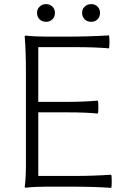

<svg xmlns="http://www.w3.org/2000/svg" viewBox="-20 -907 613 933"><path d="M520 6Q444 0 313 0H209Q148 0 106 5Q100 5 100 0Q107 -38 106 -151Q106 -172 106 -182V-364V-547Q106 -662 100 -729Q100 -734 106 -734Q148 -729 207 -729H308Q409 -729 509 -735Q512 -731 512 -704Q512 -677 509 -672Q446 -678 338 -678H166V-412H311Q383 -412 455 -418Q458 -414 458 -387Q458 -360 455 -355Q401 -361 311 -361H166V-52H343Q432 -52 520 -58Q523 -54 523 -26Q523 2 520 6ZM204 -801Q185 -801 172.5 -813Q160 -825 160 -844.5Q160 -864 173 -875Q185 -887 204 -887Q222 -887 234.5 -875Q247 -863 247 -844Q247 -825 234.5 -813Q222 -801 204 -801ZM423 -801Q404 -801 391.5 -813Q379 -825 379 -844.5Q379 -864 392 -875Q404 -887 423 -887Q442 -887 454 -875Q466 -863 466 -844Q466 -825 454 -813Q442 -801 423 -801Z"/></svg>

Font: GenSekiGothic TW L
Style: Regular
Weight: 300
Version: Version 1.501;PS 1;hotconv 16.6.51;makeotf.lib2.5.65220